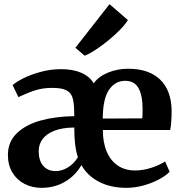

<svg xmlns="http://www.w3.org/2000/svg" viewBox="-20 -892 874 923"><path d="M18 -147Q18 -210 61 -251.5Q104 -293 176 -312.8Q248 -332.5 337 -333.5L336.5 -357Q336 -402 327.5 -425.5Q319 -449 296.8 -459.2Q274.5 -469.5 231.5 -469.5Q187.5 -469.5 153.8 -459.2Q120 -449 80 -430.5Q70.5 -426 68.5 -425L40.5 -483Q56 -497 91.2 -515Q126.5 -533 174.5 -546.2Q222.5 -559.5 273.5 -559.5Q331 -559.5 371 -542Q411 -524.5 430.5 -491.5Q454 -524.5 499.2 -543Q544.5 -561.5 596 -561.5Q695.5 -561.5 749.2 -510Q803 -458.5 805 -363Q805 -298.5 798 -267H474.5Q474.5 -206.5 493.2 -162.8Q512 -119 546.8 -95.8Q581.5 -72.5 629 -72.5Q668 -72.5 708 -85.5Q748 -98.5 773.5 -116L795.5 -66.5Q779 -48.5 746 -30.5Q713 -12.5 671.2 -0.8Q629.5 11 588 11Q512 11 456 -18Q400 -47 371.5 -98.5Q343 -48.5 293.2 -18.8Q243.5 11 179 11Q134.5 11 97.8 -8Q61 -27 39.5 -62.8Q18 -98.5 18 -147ZM664 -323Q665.5 -340.5 665.5 -367Q665.5 -432.5 646 -468Q626.5 -503.5 581.5 -503.5Q533.5 -503.5 504 -460.2Q474.5 -417 474 -322ZM354.5 -136.5Q337 -186.5 337 -279Q279.5 -278.5 241.2 -263.5Q203 -248.5 184.5 -223.2Q166 -198 166 -166Q166 -119.5 188 -94.5Q210 -69.5 247.5 -69.5Q277 -69.5 306.2 -87Q335.5 -104.5 354.5 -136.5ZM386.5 -624.5 342.5 -662.5 506.5 -872 595 -795.5Q578.5 -768.5 540.2 -732.5Q502 -696.5 459.5 -666.2Q417 -636 388 -624.5Z"/></svg>

Font: Merriweather Text
Style: Bold
Weight: 700
Designer: Eben Sorkin
Foundry: Eben Sorkin
Version: Version 2.100